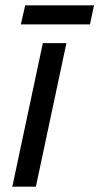

<svg xmlns="http://www.w3.org/2000/svg" viewBox="-20 -697 371 717"><path d="M26 0 140 -536H228L114 0ZM58 -606 74 -677H331L316 -606Z"/></svg>

Font: Noto Sans Display
Style: Italic
Weight: 400
Italic angle: -12°
Designer: Monotype Design Team
Foundry: Monotype Imaging Inc.
Version: Version 2.003